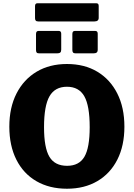

<svg xmlns="http://www.w3.org/2000/svg" viewBox="-20 -1143 817 1173"><path d="M389 10Q282 10 202.5 -36Q123 -82 80 -167.5Q37 -253 37 -369Q37 -486 81 -572Q125 -658 204 -705Q283 -752 389 -752Q496 -752 574.5 -705Q653 -658 696.5 -572Q740 -486 740 -369Q740 -253 697 -168Q654 -83 575 -36.5Q496 10 389 10ZM390 -130Q463 -130 495.5 -185Q528 -240 528 -366Q528 -497 495 -555Q462 -613 389 -613Q316 -613 282.5 -555Q249 -497 249 -366Q249 -240 282 -185Q315 -130 390 -130ZM354 -937V-840Q354 -827 348 -822Q342 -817 328 -817H220Q208 -817 204 -822Q200 -827 200 -838V-935Q200 -954 215 -954H339Q354 -954 354 -937ZM577 -937V-840Q577 -827 570.5 -822Q564 -817 550 -817H443Q431 -817 426.5 -822Q422 -827 422 -838V-935Q422 -954 437 -954H562Q577 -954 577 -937ZM583 -1107V-1034Q583 -1012 557 -1012H214Q203 -1012 198.5 -1017Q194 -1022 194 -1032V-1105Q194 -1123 208 -1123H569Q583 -1123 583 -1107Z"/></svg>

Font: Libre Franklin Thin ExtraBold
Style: Regular
Weight: 800
Version: Version 3.000